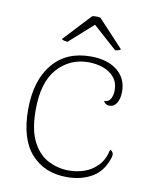

<svg xmlns="http://www.w3.org/2000/svg" viewBox="-80 -745 659 818"><g transform="rotate(10 249.5 -336.0)"><path d="M265 12Q168 12 110.5 -52Q53 -116 53 -243Q53 -368 112 -440Q171 -512 277 -512Q349 -512 391.5 -478.5Q434 -445 434 -387Q434 -357 422.5 -338Q411 -319 391 -319Q384 -319 377.5 -322Q371 -325 365 -335Q385 -335 393.5 -350.5Q402 -366 402 -387Q402 -421 383.5 -443Q365 -465 335.5 -475.5Q306 -486 272 -486Q192 -486 138.5 -427Q85 -368 85 -247Q85 -159 112 -108.5Q139 -58 181 -37.5Q223 -17 268 -17Q304 -17 336.5 -28.5Q369 -40 393.5 -66Q418 -92 427 -135Q436 -131 440 -122.5Q444 -114 435 -92Q416 -39 371 -13.5Q326 12 265 12ZM168 -556Q164 -556 154.5 -558Q145 -560 143 -564L253 -682Q259 -683 265 -683.5Q271 -684 276.5 -683.5Q282 -683 288 -682L398 -564Q394 -560 386.5 -558Q379 -556 374 -556L271 -648Z"/></g></svg>

Font: Arima Thin
Style: Regular
Weight: 100
Designer: Joana Correia and Natanael Gama
Foundry: NDISCOVER
Version: Version 1.101;gftools[0.9.23]